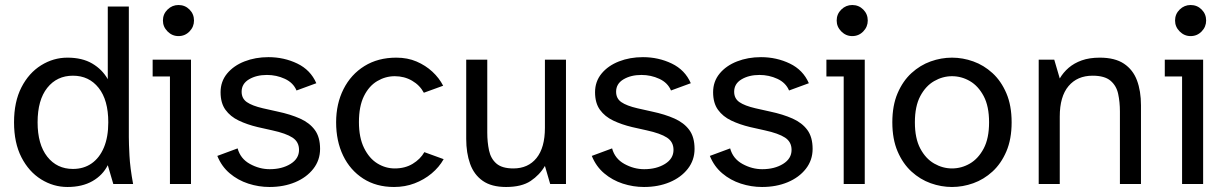

<svg xmlns="http://www.w3.org/2000/svg" viewBox="-20 -734 4894 766"><path d="M249 12Q193 12 144 -18.5Q95 -49 65.5 -106.5Q36 -164 36 -246Q36 -328 65.5 -385.5Q95 -443 144 -473.5Q193 -504 249 -504Q308 -504 348 -480.5Q388 -457 410 -418V-708H494V-187Q494 -162 496.5 -113.5Q499 -65 511 0H432L410 -75Q390 -35 349 -11.5Q308 12 249 12ZM271 -60Q314 -60 345.5 -82Q377 -104 394.5 -145.5Q412 -187 412 -246Q412 -335 373.5 -383.5Q335 -432 271 -432Q207 -432 168.5 -383.5Q130 -335 130 -246Q130 -158 168.5 -109Q207 -60 271 -60Z M658 0V-429H589V-496H742V0ZM692 -590Q667 -590 648.5 -608.5Q630 -627 630 -652Q630 -678 648.5 -696Q667 -714 692 -714Q718 -714 736 -696Q754 -678 754 -652Q754 -627 736 -608.5Q718 -590 692 -590Z M1055 12Q1012 12 970.5 -1.5Q929 -15 896.5 -42.5Q864 -70 847 -112L928 -142Q939 -101 977 -80Q1015 -59 1056 -59Q1105 -59 1139 -80Q1173 -101 1173 -136Q1173 -168 1147 -185Q1121 -202 1066 -214L1008 -227Q966 -237 932.5 -253Q899 -269 879.5 -296Q860 -323 860 -366Q860 -409 886 -440.5Q912 -472 955.5 -489Q999 -506 1051 -506Q1113 -506 1166 -480.5Q1219 -455 1242 -402L1163 -373Q1150 -404 1116.5 -419.5Q1083 -435 1045 -435Q1003 -435 973.5 -417.5Q944 -400 944 -368Q944 -341 965 -326.5Q986 -312 1029 -302L1087 -289Q1139 -278 1177 -261Q1215 -244 1236 -215.5Q1257 -187 1257 -140Q1257 -95 1230 -60.5Q1203 -26 1157.5 -7Q1112 12 1055 12Z M1552 12Q1481 12 1429 -21.5Q1377 -55 1349 -113Q1321 -171 1321 -246Q1321 -320 1350.5 -378.5Q1380 -437 1434 -470.5Q1488 -504 1561 -504Q1606 -504 1642 -488.5Q1678 -473 1705 -448Q1732 -423 1748 -392L1671 -364Q1655 -394 1624 -412Q1593 -430 1555 -430Q1518 -430 1485 -410.5Q1452 -391 1432 -350.5Q1412 -310 1412 -247Q1412 -185 1432.5 -143.5Q1453 -102 1485.5 -82Q1518 -62 1555 -62Q1596 -62 1626.5 -80.5Q1657 -99 1673 -127L1750 -99Q1732 -67 1702 -42Q1672 -17 1634 -2.5Q1596 12 1552 12Z M1999 12Q1941 12 1906 -12.5Q1871 -37 1855.5 -80.5Q1840 -124 1840 -180V-496H1924V-205Q1924 -167 1931 -134Q1938 -101 1960.5 -81.5Q1983 -62 2028 -62Q2087 -62 2120.5 -103.5Q2154 -145 2154 -224V-496H2238V0H2175L2154 -72Q2133 -36 2097 -12Q2061 12 1999 12Z M2549 12Q2506 12 2464.5 -1.5Q2423 -15 2390.5 -42.5Q2358 -70 2341 -112L2422 -142Q2433 -101 2471 -80Q2509 -59 2550 -59Q2599 -59 2633 -80Q2667 -101 2667 -136Q2667 -168 2641 -185Q2615 -202 2560 -214L2502 -227Q2460 -237 2426.5 -253Q2393 -269 2373.5 -296Q2354 -323 2354 -366Q2354 -409 2380 -440.5Q2406 -472 2449.5 -489Q2493 -506 2545 -506Q2607 -506 2660 -480.5Q2713 -455 2736 -402L2657 -373Q2644 -404 2610.5 -419.5Q2577 -435 2539 -435Q2497 -435 2467.5 -417.5Q2438 -400 2438 -368Q2438 -341 2459 -326.5Q2480 -312 2523 -302L2581 -289Q2633 -278 2671 -261Q2709 -244 2730 -215.5Q2751 -187 2751 -140Q2751 -95 2724 -60.5Q2697 -26 2651.5 -7Q2606 12 2549 12Z M3020 12Q2977 12 2935.5 -1.5Q2894 -15 2861.5 -42.5Q2829 -70 2812 -112L2893 -142Q2904 -101 2942 -80Q2980 -59 3021 -59Q3070 -59 3104 -80Q3138 -101 3138 -136Q3138 -168 3112 -185Q3086 -202 3031 -214L2973 -227Q2931 -237 2897.5 -253Q2864 -269 2844.5 -296Q2825 -323 2825 -366Q2825 -409 2851 -440.5Q2877 -472 2920.5 -489Q2964 -506 3016 -506Q3078 -506 3131 -480.5Q3184 -455 3207 -402L3128 -373Q3115 -404 3081.5 -419.5Q3048 -435 3010 -435Q2968 -435 2938.5 -417.5Q2909 -400 2909 -368Q2909 -341 2930 -326.5Q2951 -312 2994 -302L3052 -289Q3104 -278 3142 -261Q3180 -244 3201 -215.5Q3222 -187 3222 -140Q3222 -95 3195 -60.5Q3168 -26 3122.5 -7Q3077 12 3020 12Z M3346 0V-429H3277V-496H3430V0ZM3380 -590Q3355 -590 3336.5 -608.5Q3318 -627 3318 -652Q3318 -678 3336.5 -696Q3355 -714 3380 -714Q3406 -714 3424 -696Q3442 -678 3442 -652Q3442 -627 3424 -608.5Q3406 -590 3380 -590Z M3778 12Q3735 12 3693 -3Q3651 -18 3616.5 -49.5Q3582 -81 3561 -130Q3540 -179 3540 -246Q3540 -313 3561 -362Q3582 -411 3616.5 -442.5Q3651 -474 3693 -489Q3735 -504 3778 -504Q3821 -504 3863 -489Q3905 -474 3939.5 -442.5Q3974 -411 3995 -362Q4016 -313 4016 -246Q4016 -179 3995 -130Q3974 -81 3939.5 -49.5Q3905 -18 3863 -3Q3821 12 3778 12ZM3778 -62Q3816 -62 3849.5 -81.5Q3883 -101 3904.5 -141.5Q3926 -182 3926 -246Q3926 -310 3904.5 -350.5Q3883 -391 3849.5 -410.5Q3816 -430 3778 -430Q3741 -430 3707 -410.5Q3673 -391 3651.5 -350.5Q3630 -310 3630 -246Q3630 -182 3651.5 -141.5Q3673 -101 3707 -81.5Q3741 -62 3778 -62Z M4124 0V-496H4186L4208 -421Q4222 -445 4243.5 -463.5Q4265 -482 4295.5 -493Q4326 -504 4368 -504Q4428 -504 4464 -480Q4500 -456 4516 -413.5Q4532 -371 4532 -314V0H4448V-289Q4448 -327 4441 -359.5Q4434 -392 4410.5 -412Q4387 -432 4339 -432Q4278 -432 4243 -390.5Q4208 -349 4208 -269V0Z M4696 0V-429H4627V-496H4780V0ZM4730 -590Q4705 -590 4686.5 -608.5Q4668 -627 4668 -652Q4668 -678 4686.5 -696Q4705 -714 4730 -714Q4756 -714 4774 -696Q4792 -678 4792 -652Q4792 -627 4774 -608.5Q4756 -590 4730 -590Z"/></svg>

Font: Atkinson Hyperlegible Next
Style: Regular
Weight: 400
Designer: Elliott Scott, Megan Eiswerth, Linus Boman, Theodore Petrosky, Letters from Sweden
Foundry: Applied Design Works, Letters from Sweden
Version: Version 2.001